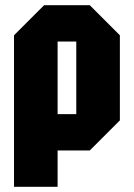

<svg xmlns="http://www.w3.org/2000/svg" viewBox="-20 -580 516 740"><path d="M34 140V-444L150 -560H326L442 -444V-116L326 0H202V140ZM274 -420H202V-140H274Z"/></svg>

Font: Tektur Condensed
Style: Bold
Weight: 700
Width: 3
Designer: Adam Jagosz
Foundry: Adam Jagosz
Version: Version 1.005;gftools[0.9.30]